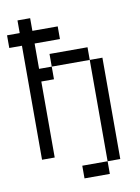

<svg xmlns="http://www.w3.org/2000/svg" viewBox="-90 -748 680 933"><g transform="rotate(-10 250.0 -282.0)"><path d="M250 -562.5V-625H125V-687.5H62.5V-625H0V-562.5H62.5V0H125Q125 0 125 -375H187.5V-437.5H125Q125 -437.5 125 -562.5ZM375 62.5H250V125H375ZM375 62.5H437.5Q437.5 62.5 437.5 -437.5H375Q375 -437.5 375 62.5ZM187.5 -437.5H375V-500H187.5Z"/></g></svg>

Font: Unifont
Style: Regular
Weight: 500
Version: Version 15.1.04